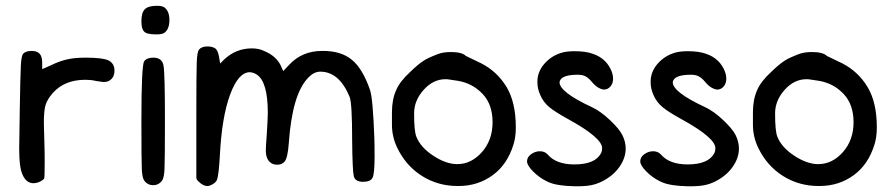

<svg xmlns="http://www.w3.org/2000/svg" viewBox="-20 -653 3099 669"><path d="M60.5 -465.8Q70.3 -475.6 89.8 -475.6Q107.4 -475.6 117.2 -466.8Q127 -457 127 -434.6V-412.1L158.2 -425.8Q189.5 -441.4 219.7 -447.3Q243.2 -452.1 278.3 -452.1Q337.9 -452.1 358.4 -442.4Q378.9 -431.6 378.9 -407.2Q378.9 -381.8 359.4 -371.1Q351.6 -367.2 341.8 -367.2Q337.9 -367.2 313.5 -371.1Q297.9 -375 277.3 -375Q205.1 -375 164.1 -329.1Q145.5 -307.6 139.2 -288.6Q132.8 -269.5 132.8 -224.6Q132.8 -212.9 134.8 -151.4Q135.7 -127 135.7 -85Q135.7 -34.2 133.8 -30.3Q126 -22.5 113.3 -17.6Q104.5 -14.6 96.7 -14.6Q68.4 -14.6 55.7 -51.8Q46.9 -76.2 46.9 -133.8Q46.9 -144.5 48.8 -266.6Q50.8 -391.6 52.7 -425.3Q54.7 -459 60.5 -465.8Z M527.3 -632.8Q543 -632.8 551.8 -627.9Q570.3 -615.2 570.3 -583Q570.3 -550.8 551.8 -538.1Q543.9 -533.2 525.4 -533.2Q490.2 -533.2 482.4 -543Q472.7 -551.8 472.7 -579.1Q472.7 -609.4 484.9 -621.1Q497.1 -632.8 527.3 -632.8ZM482.4 -439.5Q491.2 -452.1 513.7 -452.1H514.6Q544.9 -452.1 549.8 -424.3Q554.7 -396.5 554.7 -231.4Q554.7 -96.7 553.2 -64.5Q551.8 -32.2 543.9 -22.5Q532.2 -7.8 514.6 -7.8Q513.7 -7.8 512.7 -7.8Q495.1 -7.8 483.4 -22.5Q475.6 -32.2 474.1 -64Q472.7 -95.7 472.7 -231.4Q472.7 -425.8 482.4 -439.5Z M673.8 -480.5Q682.6 -491.2 703.1 -491.2Q717.8 -491.2 728.5 -485.4Q739.3 -478.5 743.2 -455.1L747.1 -431.6L761.7 -446.3Q802.7 -484.4 857.4 -484.4Q880.9 -484.4 897.5 -476.6Q944.3 -458 960 -420.9L966.8 -405.3L987.3 -426.8Q1032.2 -475.6 1102.5 -475.6H1105.5Q1168.9 -475.6 1206.5 -444.3Q1244.1 -413.1 1269.5 -338.9Q1279.3 -308.6 1284.2 -175.8Q1285.2 -148.4 1285.2 -107.4Q1285.2 -48.8 1278.3 -34.2Q1271.5 -19.5 1245.1 -19.5Q1217.8 -19.5 1212.9 -38.6Q1208 -57.6 1207 -165Q1207 -293 1198.2 -315.4Q1162.1 -403.3 1095.7 -403.3Q1073.2 -403.3 1052.7 -380.9Q998 -323.2 986.3 -154.3Q982.4 -100.6 970.7 -88.9Q960.9 -79.1 946.3 -79.1Q924.8 -79.1 914.1 -95.7Q906.2 -108.4 906.2 -127.9Q906.2 -143.6 909.2 -179.7Q913.1 -239.3 913.1 -259.8Q913.1 -369.1 874 -393.6Q863.3 -400.4 850.6 -401.4Q810.5 -401.4 781.7 -323.2Q752.9 -245.1 746.1 -111.3Q742.2 -43 736.3 -27.3Q731.4 -13.7 710 -5.9Q707 -4.9 702.1 -4.9Q691.4 -4.9 679.7 -13.7L668.9 -23.4L665 -29.3L664.1 -34.2V-248Q664.1 -397.5 665.5 -435.5Q667 -473.6 673.8 -480.5Z M1503.9 -463.9Q1523.4 -471.7 1550.8 -471.7Q1589.8 -471.7 1603.5 -458L1656.2 -432.6Q1711.9 -404.3 1744.6 -350.6Q1777.3 -296.9 1777.3 -209Q1777.3 -175.8 1769.5 -150.4Q1748 -80.1 1697.3 -43Q1645.5 -4.9 1578.1 -4.9Q1576.2 -4.9 1574.2 -4.9Q1505.9 -4.9 1450.2 -40Q1394.5 -75.2 1364.3 -137.7Q1345.7 -175.8 1345.7 -218.8V-261.7Q1345.7 -306.6 1360.4 -338.9Q1373 -369.1 1409.2 -402.3Q1437.5 -429.7 1456.1 -441.4Q1468.8 -450.2 1503.9 -463.9ZM1577.1 -371.1Q1546.9 -376 1544.9 -376Q1541 -377 1532.2 -377Q1489.3 -377 1456.1 -339.8Q1422.9 -302.7 1422.9 -257.8Q1422.9 -196.3 1430.7 -176.8Q1445.3 -139.6 1489.7 -110.4Q1534.2 -81.1 1573.2 -81.1Q1622.1 -81.1 1659.2 -123Q1696.3 -165 1696.3 -227.1Q1696.3 -289.1 1661.6 -325.7Q1627 -362.3 1577.1 -371.1Z M1938.5 -469.7Q1956.1 -474.6 1981.4 -474.6Q2020.5 -474.6 2044.9 -465.8Q2094.7 -449.2 2112.3 -401.4Q2116.2 -390.6 2116.2 -378.9Q2116.2 -362.3 2106.9 -351.6Q2097.7 -340.8 2084 -340.8Q2061.5 -343.8 2041 -369.1Q2032.2 -379.9 2021.5 -386.2Q2010.7 -392.6 1993.2 -392.6Q1941.4 -392.6 1931.6 -373Q1929.7 -369.1 1929.7 -366.2Q1929.7 -332 2043 -279.3Q2072.3 -265.6 2105 -234.9Q2137.7 -204.1 2148.4 -182.6Q2160.2 -159.2 2160.2 -135.7Q2160.2 -102.5 2138.2 -71.3Q2116.2 -40 2077.1 -20.5Q2059.6 -11.7 2040 -7.8Q2020.5 -3.9 1990.2 -3.9Q1986.3 -3.9 1983.4 -3.9Q1949.2 -4.9 1931.6 -7.8Q1902.3 -11.7 1882.8 -22.5Q1857.4 -35.2 1836.9 -56.2Q1816.4 -77.1 1816.4 -90.8Q1816.4 -105.5 1830.6 -115.7Q1844.7 -126 1861.3 -126Q1878.9 -126 1889.6 -113.3Q1918.9 -80.1 1981.4 -80.1Q2053.7 -80.1 2074.2 -119.1Q2078.1 -127 2078.1 -136.7Q2078.1 -172.9 1959 -238.3Q1913.1 -263.7 1894.5 -279.3Q1873 -296.9 1862.3 -322.3Q1852.5 -343.8 1852.5 -366.2Q1852.5 -367.2 1852.5 -369.1Q1852.5 -401.4 1875 -428.7Q1900.4 -459 1938.5 -469.7Z M2333 -469.7Q2350.6 -474.6 2376 -474.6Q2415 -474.6 2439.5 -465.8Q2489.3 -449.2 2506.8 -401.4Q2510.7 -390.6 2510.7 -378.9Q2510.7 -362.3 2501.5 -351.6Q2492.2 -340.8 2478.5 -340.8Q2456.1 -343.8 2435.5 -369.1Q2426.8 -379.9 2416 -386.2Q2405.3 -392.6 2387.7 -392.6Q2335.9 -392.6 2326.2 -373Q2324.2 -369.1 2324.2 -366.2Q2324.2 -332 2437.5 -279.3Q2466.8 -265.6 2499.5 -234.9Q2532.2 -204.1 2543 -182.6Q2554.7 -159.2 2554.7 -135.7Q2554.7 -102.5 2532.7 -71.3Q2510.7 -40 2471.7 -20.5Q2454.1 -11.7 2434.6 -7.8Q2415 -3.9 2384.8 -3.9Q2380.9 -3.9 2377.9 -3.9Q2343.8 -4.9 2326.2 -7.8Q2296.9 -11.7 2277.3 -22.5Q2252 -35.2 2231.4 -56.2Q2210.9 -77.1 2210.9 -90.8Q2210.9 -105.5 2225.1 -115.7Q2239.3 -126 2255.9 -126Q2273.4 -126 2284.2 -113.3Q2313.5 -80.1 2376 -80.1Q2448.2 -80.1 2468.8 -119.1Q2472.7 -127 2472.7 -136.7Q2472.7 -172.9 2353.5 -238.3Q2307.6 -263.7 2289.1 -279.3Q2267.6 -296.9 2256.8 -322.3Q2247.1 -343.8 2247.1 -366.2Q2247.1 -367.2 2247.1 -369.1Q2247.1 -401.4 2269.5 -428.7Q2294.9 -459 2333 -469.7Z M2761.7 -463.9Q2781.2 -471.7 2808.6 -471.7Q2847.7 -471.7 2861.3 -458L2914.1 -432.6Q2969.7 -404.3 3002.4 -350.6Q3035.2 -296.9 3035.2 -209Q3035.2 -175.8 3027.3 -150.4Q3005.9 -80.1 2955.1 -43Q2903.3 -4.9 2835.9 -4.9Q2834 -4.9 2832 -4.9Q2763.7 -4.9 2708 -40Q2652.3 -75.2 2622.1 -137.7Q2603.5 -175.8 2603.5 -218.8V-261.7Q2603.5 -306.6 2618.2 -338.9Q2630.9 -369.1 2667 -402.3Q2695.3 -429.7 2713.9 -441.4Q2726.6 -450.2 2761.7 -463.9ZM2835 -371.1Q2804.7 -376 2802.7 -376Q2798.8 -377 2790 -377Q2747.1 -377 2713.9 -339.8Q2680.7 -302.7 2680.7 -257.8Q2680.7 -196.3 2688.5 -176.8Q2703.1 -139.6 2747.6 -110.4Q2792 -81.1 2831.1 -81.1Q2879.9 -81.1 2917 -123Q2954.1 -165 2954.1 -227.1Q2954.1 -289.1 2919.4 -325.7Q2884.8 -362.3 2835 -371.1Z"/></svg>

Font: sage sans
Style: Regular
Weight: 400
Version: Version 001.032